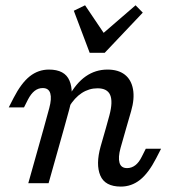

<svg xmlns="http://www.w3.org/2000/svg" viewBox="-20 -687 637 720"><path d="M140.2 -356.8Q123.3 -356.8 109.6 -346Q96 -335.2 84.8 -313.6L70 -284.2H12.8L30.9 -319.6Q59.7 -375.6 91.7 -400.9Q123.7 -426.1 163.6 -426.1Q223.1 -426.1 240.6 -384.5Q258.2 -342.9 239.4 -275.7L220.4 -206.7H144.2L164.7 -281.5Q174.3 -316.8 168.6 -336.8Q162.8 -356.8 140.2 -356.8ZM144.2 -206.7H220.4L162.2 0H86.1ZM345.6 -355.9Q314 -355.9 286.7 -338.2Q259.5 -320.5 238.2 -285.2L236.4 -322.7Q265.2 -375.4 301.7 -400.8Q338.1 -426.1 383.2 -426.1Q423.5 -426.1 448 -407.1Q472.4 -388 478.8 -352.4Q485.2 -316.8 471.6 -269.9L453.3 -206.7H377.1L390.4 -254.9Q403.9 -305.8 393.1 -330.9Q382.3 -355.9 345.6 -355.9ZM456.5 -56.6Q473.5 -56.6 487.5 -67.4Q501.5 -78.2 511.9 -99.8L526.7 -129.2H584L565.8 -93.8Q537 -37.8 505 -12.5Q473.1 12.7 433.2 12.7Q373.7 12.7 356.1 -28.9Q338.6 -70.5 357.3 -137.7L377.1 -206.7H453.3L432 -131.9Q422.4 -96.6 428.2 -76.6Q433.9 -56.6 456.5 -56.6ZM515.4 -639.6 372.7 -489H316.3L256.8 -646.7L299 -667.2L384.3 -540.6L337.8 -537.2L488.4 -667.2Z"/></svg>

Font: Playfair Micro SmCond SmLight
Style: Italic
Weight: 360
Width: 4
Italic angle: -15.6°
Designer: Claus Eggers Sørensen
Foundry: Claus Eggers Sørensen
Version: Version 2.203;Glyphs 3.3 (3326)